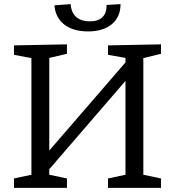

<svg xmlns="http://www.w3.org/2000/svg" viewBox="-20 -915 851 935"><path d="M764 -699V-653L678 -632V-64L764 -46V0H506V-46L591 -64V-521L220 -91V-64L306 -46V0H48V-46L133 -64V-632L48 -648V-694L306 -699V-653L220 -633V-182L591 -611V-633L506 -648V-694ZM245 -889 324 -895Q327 -854 351 -832.5Q375 -811 418 -811Q458 -811 479 -831.5Q500 -852 499 -891L567 -895Q567 -833 525 -797.5Q483 -762 409 -762Q336 -762 293 -795.5Q250 -829 245 -889Z"/></svg>

Font: Bitter Pro
Style: Regular
Weight: 400
Designer: Sol Matas, and Bitter project Authors
Foundry: Sol Matas
Version: Version 1.010